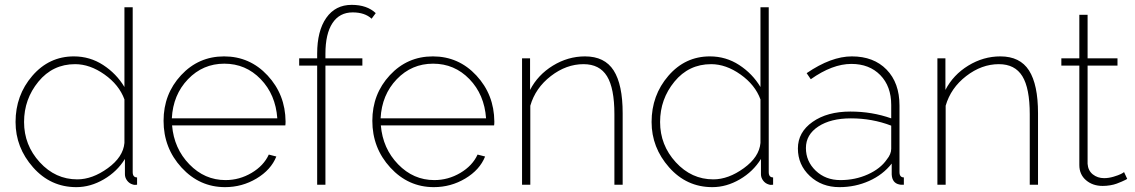

<svg xmlns="http://www.w3.org/2000/svg" viewBox="-20 -760 4668 790"><path d="M44 -258Q44 -368 113 -448Q182 -528 284 -528Q350 -528 404.5 -492.5Q459 -457 492 -402V-730H526V-52Q526 -30 544 -30V0Q534 2 526 -1Q512 -5 503 -17Q494 -29 494 -43V-106Q462 -54 407 -22Q352 10 294 10Q188 10 116 -71.5Q44 -153 44 -258ZM492 -172V-351Q470 -411 410 -453.5Q350 -496 289 -496Q197 -496 138 -424Q79 -352 79 -258Q79 -163 143.5 -92.5Q208 -22 298 -22Q360 -22 423.5 -68Q487 -114 492 -172Z M906 10Q801 10 727 -70.5Q653 -151 653 -263Q653 -373 725 -450.5Q797 -528 902 -528Q1008 -528 1081 -449.5Q1154 -371 1155 -260Q1155 -249 1154 -244H688Q696 -149 759 -84Q822 -19 908 -19Q965 -19 1015 -48.5Q1065 -78 1086 -124L1117 -116Q1095 -61 1035.5 -25.5Q976 10 906 10ZM687 -273H1121Q1114 -371 1052.5 -434.5Q991 -498 903 -498Q815 -498 753.5 -434Q692 -370 687 -273Z M1285 0V-490H1211V-520H1285V-539Q1285 -633 1322.5 -686.5Q1360 -740 1427 -740Q1490 -740 1526 -706L1509 -683Q1481 -709 1431 -709Q1377 -709 1348 -665Q1319 -621 1319 -539V-520H1471V-490H1319V0Z M1765 10Q1660 10 1586 -70.5Q1512 -151 1512 -263Q1512 -373 1584 -450.5Q1656 -528 1761 -528Q1867 -528 1940 -449.5Q2013 -371 2014 -260Q2014 -249 2013 -244H1547Q1555 -149 1618 -84Q1681 -19 1767 -19Q1824 -19 1874 -48.5Q1924 -78 1945 -124L1976 -116Q1954 -61 1894.5 -25.5Q1835 10 1765 10ZM1546 -273H1980Q1973 -371 1911.5 -434.5Q1850 -498 1762 -498Q1674 -498 1612.5 -434Q1551 -370 1546 -273Z M2542 0H2508V-290Q2508 -397 2477.5 -446.5Q2447 -496 2381 -496Q2310 -496 2246.5 -447Q2183 -398 2162 -325V0H2128V-520H2161V-390Q2193 -452 2255 -490Q2317 -528 2387 -528Q2468 -528 2505 -470Q2542 -412 2542 -294Z M2661 -258Q2661 -368 2730 -448Q2799 -528 2901 -528Q2967 -528 3021.5 -492.5Q3076 -457 3109 -402V-730H3143V-52Q3143 -30 3161 -30V0Q3151 2 3143 -1Q3129 -5 3120 -17Q3111 -29 3111 -43V-106Q3079 -54 3024 -22Q2969 10 2911 10Q2805 10 2733 -71.5Q2661 -153 2661 -258ZM3109 -172V-351Q3087 -411 3027 -453.5Q2967 -496 2906 -496Q2814 -496 2755 -424Q2696 -352 2696 -258Q2696 -163 2760.5 -92.5Q2825 -22 2915 -22Q2977 -22 3040.5 -68Q3104 -114 3109 -172Z M3479 -301Q3568 -301 3647 -273V-328Q3647 -405 3602 -451Q3557 -497 3483 -497Q3405 -497 3316 -434L3299 -459Q3400 -528 3485 -528Q3575 -528 3628 -473.5Q3681 -419 3681 -326V-52Q3681 -30 3699 -30V0Q3685 1 3680 -1Q3651 -7 3649 -42V-87Q3613 -41 3556 -15.5Q3499 10 3434 10Q3361 10 3312 -36Q3263 -82 3263 -149Q3263 -216 3323.5 -258.5Q3384 -301 3479 -301ZM3629 -104Q3647 -126 3647 -148V-243Q3569 -273 3481 -273Q3398 -273 3347 -239.5Q3296 -206 3296 -151Q3296 -96 3336.5 -57.5Q3377 -19 3438 -19Q3499 -19 3551 -42.5Q3603 -66 3629 -104Z M4251 0H4217V-290Q4217 -397 4186.5 -446.5Q4156 -496 4090 -496Q4019 -496 3955.5 -447Q3892 -398 3871 -325V0H3837V-520H3870V-390Q3902 -452 3964 -490Q4026 -528 4096 -528Q4177 -528 4214 -470Q4251 -412 4251 -294Z M4618 -24 4611 -20Q4605 -17 4596 -13Q4587 -9 4575 -4.5Q4563 0 4547.5 2.5Q4532 5 4517 5Q4476 5 4448.5 -18.5Q4421 -42 4421 -81V-490H4347V-520H4421V-699H4455V-520H4578V-490H4455V-86Q4457 -58 4476.5 -42.5Q4496 -27 4523 -27Q4542 -27 4562 -33Q4582 -39 4592 -44Q4602 -49 4605 -52Z"/></svg>

Font: Raleway-v4020 ExtraLight
Style: Regular
Weight: 275
Designer: Matt McInerney, Pablo Impallari, Rodrigo Fuenzalida
Foundry: Matt McInerney, Pablo Impallari, Rodrigo Fuenzalida
Version: Version 4.020;PS 004.020;hotconv 1.0.88;makeotf.lib2.5.64775